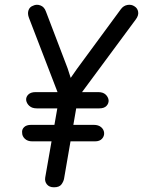

<svg xmlns="http://www.w3.org/2000/svg" viewBox="-20 -794 621 815"><path d="M402 -334H136Q116 -334 104.5 -344.5Q93 -355 91 -369Q90 -383 100.5 -393Q111 -403 131 -403H397Q417 -403 428 -393Q439 -383 441 -369Q442 -355 432 -344.5Q422 -334 402 -334ZM383 -194H117Q97 -194 85.5 -205Q74 -216 74 -230Q72 -244 82 -254Q92 -264 112 -264H378Q398 -264 409.5 -254Q421 -244 422 -230Q423 -216 413 -205Q403 -194 383 -194ZM551 -767Q564 -759 566.5 -743.5Q569 -728 556 -711L275 -331L238 -403L307 -502L493 -755Q504 -770 521 -773Q538 -776 551 -767ZM209 1Q189 1 179 -11.5Q169 -24 172 -41L239 -424H319L252 -36Q250 -24 241 -11.5Q232 1 209 1ZM121 -770Q135 -777 151.5 -771Q168 -765 175 -745L267 -504L297 -411L245 -349L103 -718Q96 -736 101 -750.5Q106 -765 121 -770Z"/></svg>

Font: Edu QLD Beginner Medium
Style: Regular
Weight: 500
Designer: Tina and Corey Anderson
Foundry: Google for Education
Version: Version 1.003